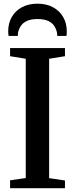

<svg xmlns="http://www.w3.org/2000/svg" viewBox="-20 -998 398 1018"><path d="M116.5 -54V-686.5L33.5 -700V-743H324.5V-700L240.5 -686.5V-53.5L324.5 -41V0H33.5V-42ZM179 -978.5Q226.5 -978.5 261.2 -959.5Q296 -940.5 315 -907.5Q334 -874.5 334 -833Q334 -826.5 333.8 -820.2Q333.5 -814 332.5 -807.5H283.5Q283.5 -811 283.2 -815.5Q283 -820 282 -825Q278.5 -843 268.2 -859.5Q258 -876 236.5 -886.5Q215 -897 179 -897Q143 -897 121.5 -886.5Q100 -876 89.8 -859.5Q79.5 -843 75.5 -825Q75 -820 74.8 -815.5Q74.5 -811 74.5 -807.5H25.5Q24.5 -814 24 -820.2Q23.5 -826.5 23.5 -833Q23.5 -875 42.5 -908Q61.5 -941 96.5 -959.8Q131.5 -978.5 179 -978.5Z"/></svg>

Font: Merriweather 60pt SemiBold
Style: Regular
Weight: 600
Version: Version 2.100